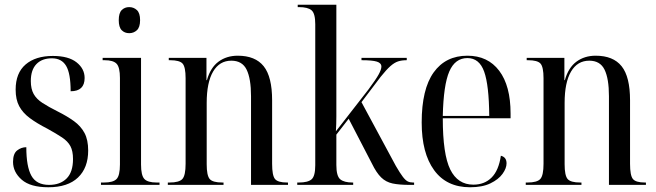

<svg xmlns="http://www.w3.org/2000/svg" viewBox="-20 -780 2769 810"><path d="M184 10Q108 10 71.5 -22Q35 -54 35 -97Q35 -132 52.5 -145.5Q70 -159 91 -159Q91 -77 112.5 -38.5Q134 0 187 0Q234 0 261 -27Q288 -54 288 -109Q288 -143 277 -163.5Q266 -184 242 -200Q218 -216 180 -237Q135 -260 105.5 -282Q76 -304 61 -332Q46 -360 46 -402Q46 -472 88 -508Q130 -544 203 -544Q269 -544 303 -517Q337 -490 337 -451Q337 -395 278 -395Q278 -470 259 -502Q240 -534 199 -534Q157 -534 133.5 -509.5Q110 -485 110 -438Q110 -405 122 -383.5Q134 -362 159.5 -345.5Q185 -329 223 -310Q263 -290 292 -269Q321 -248 336.5 -219Q352 -190 352 -145Q352 -72 309 -31Q266 10 184 10Z M525 -640Q506 -640 493.5 -652.5Q481 -665 481 -695Q481 -725 493.5 -737.5Q506 -750 525 -750Q544 -750 557.5 -737.5Q571 -725 571 -695Q571 -665 557.5 -652.5Q544 -640 525 -640ZM406 0V-10H419Q457 -10 471.5 -24.5Q486 -39 486 -86V-451Q486 -496 472 -511Q458 -526 421 -526H413V-536H575V-86Q575 -40 589 -25Q603 -10 641 -10H653V0Z M688 0V-10H695Q736 -10 749.5 -25Q763 -40 763 -89V-450Q763 -497 750.5 -511.5Q738 -526 697 -526H692V-536H851V-442H853Q868 -495 902 -520Q936 -545 983 -545Q1057 -545 1092.5 -500.5Q1128 -456 1128 -357V-89Q1128 -40 1140 -25Q1152 -10 1191 -10H1195V0H1039V-374Q1039 -448 1020.5 -486Q1002 -524 956 -524Q906 -524 879 -478Q852 -432 852 -346V-87Q852 -40 864.5 -25Q877 -10 918 -10H923V0Z M1234 0V-10H1241Q1279 -10 1294.5 -23.5Q1310 -37 1310 -83V-678Q1310 -723 1294.5 -736.5Q1279 -750 1241 -750H1236V-760H1399V-352Q1399 -324 1399 -289.5Q1399 -255 1397 -226L1534 -402Q1566 -445 1577.5 -466Q1589 -487 1589 -499Q1589 -514 1570 -520Q1551 -526 1505 -526V-536H1696V-526Q1675 -526 1659.5 -521Q1644 -516 1627 -501Q1610 -486 1586 -456L1505 -349L1650 -80Q1668 -49 1679.5 -34Q1691 -19 1700.5 -14.5Q1710 -10 1722 -10H1727V0H1710Q1664 0 1636 -6Q1608 -12 1588 -31.5Q1568 -51 1549 -90L1451 -279L1399 -212V-84Q1399 -37 1415.5 -23.5Q1432 -10 1467 -10H1470V0Z M1963 10Q1864 10 1811.5 -62Q1759 -134 1759 -263Q1759 -404 1809.5 -474.5Q1860 -545 1952 -545Q2038 -545 2086 -481.5Q2134 -418 2134 -301V-281H1848Q1848 -129 1879.5 -65Q1911 -1 1977 -1Q2024 -1 2054 -31Q2084 -61 2093 -123Q2117 -117 2117 -91Q2117 -70 2100 -46.5Q2083 -23 2049 -6.5Q2015 10 1963 10ZM2044 -291Q2043 -421 2022.5 -478Q2002 -535 1952 -535Q1900 -535 1875.5 -478.5Q1851 -422 1848 -291Z M2198 0V-10H2205Q2246 -10 2259.5 -25Q2273 -40 2273 -89V-450Q2273 -497 2260.5 -511.5Q2248 -526 2207 -526H2202V-536H2361V-442H2363Q2378 -495 2412 -520Q2446 -545 2493 -545Q2567 -545 2602.5 -500.5Q2638 -456 2638 -357V-89Q2638 -40 2650 -25Q2662 -10 2701 -10H2705V0H2549V-374Q2549 -448 2530.5 -486Q2512 -524 2466 -524Q2416 -524 2389 -478Q2362 -432 2362 -346V-87Q2362 -40 2374.5 -25Q2387 -10 2428 -10H2433V0Z"/></svg>

Font: Noto Serif Display Condensed
Style: Regular
Weight: 400
Width: 3
Designer: Monotype Design Team
Foundry: Monotype Imaging Inc.
Version: Version 2.009